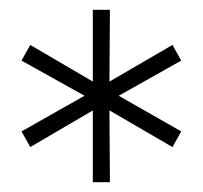

<svg xmlns="http://www.w3.org/2000/svg" viewBox="-20 -762 415 393"><path d="M170 -389V-536L42 -461L24 -493L153 -566L24 -638L42 -670L170 -595V-742H205L204 -595L333 -670L351 -638L223 -566L351 -493L333 -461L204 -536L205 -389Z"/></svg>

Font: Montserrat Light
Style: Regular
Weight: 300
Designer: Julieta Ulanovsky
Foundry: Julieta Ulanovsky
Version: Version 9.000; ttfautohint (v1.8.4.7-5d5b)